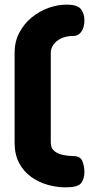

<svg xmlns="http://www.w3.org/2000/svg" viewBox="-20 -788 398 828"><path d="M263 20Q226 20 187.5 9.5Q149 -1 116 -24Q83 -47 63 -84Q43 -121 43 -173V-561Q43 -609 63.5 -647.5Q84 -686 117 -713Q150 -740 189.5 -754Q229 -768 267 -768Q314 -768 329 -748.5Q344 -729 344 -701Q344 -670 331 -651.5Q318 -633 297 -633Q266 -633 244 -622.5Q222 -612 210.5 -595.5Q199 -579 199 -561V-173Q199 -149 214.5 -136.5Q230 -124 253 -119.5Q276 -115 297 -115Q326 -115 335 -93.5Q344 -72 344 -46Q344 -17 330 1.5Q316 20 263 20Z"/></svg>

Font: Dosis ExtraLight ExtraBold
Style: Regular
Weight: 800
Version: Version 3.001; ttfautohint (v1.8.2)